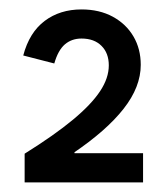

<svg xmlns="http://www.w3.org/2000/svg" viewBox="-20 -836 346 399"><path d="M206.1 -700.2Q206.1 -725.6 190.9 -740.7Q175.8 -755.9 149.4 -755.9Q128.9 -755.9 114.7 -743.7Q100.6 -731.4 92.8 -704.1L28.3 -720.7Q41 -768.6 72.8 -792.5Q104.5 -816.4 149.4 -816.4Q186.5 -816.4 214.4 -801.3Q242.2 -786.1 257.3 -760.3Q272.5 -734.4 272.5 -701.2Q272.5 -655.3 236.8 -609.9Q201.2 -564.5 131.8 -517.6L134.8 -523.4V-517.6H277.3V-457H31.2V-516.6Q93.8 -555.7 131.8 -587.4Q169.9 -619.1 188 -646.5Q206.1 -673.8 206.1 -700.2Z"/></svg>

Font: Wanted Sans Std Variable
Style: Regular
Weight: 400
Designer: Original Design by Kil Hyung-jin and Kang Hanbin, Wanted Lab, Inc;
Foundry: Wanted Lab, Inc.
Version: Version 1.003;Glyphs 3.2 (3227)